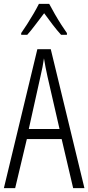

<svg xmlns="http://www.w3.org/2000/svg" viewBox="-20 -967 454 987"><path d="M356 0 297 -252H118L58 0H0L172 -714H241L414 0ZM224 -574Q218 -600 214 -622Q210 -644 206 -667Q200 -624 188 -574L128 -304H286ZM233 -947Q245 -924 262 -894.5Q279 -865 296 -838.5Q313 -812 324 -797V-788H294Q273 -811 250.5 -840.5Q228 -870 207 -899Q186 -872 162.5 -840.5Q139 -809 120 -788H89V-797Q103 -817 120 -843.5Q137 -870 153 -897.5Q169 -925 180 -947Z"/></svg>

Font: Noto Sans Thai ExtCond Light
Style: Regular
Weight: 300
Width: 2
Designer: Monotype Design Team
Foundry: Monotype Imaging Inc.
Version: Version 2.002; ttfautohint (v1.8.4.7-5d5b)